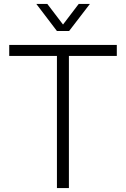

<svg xmlns="http://www.w3.org/2000/svg" viewBox="-20 -958 642 978"><path d="M270 0V-684H331V0ZM27 -673V-729H575V-673ZM270 -800 165 -938H221L301 -833L381 -938H438L332 -800Z"/></svg>

Font: Mona Sans Light
Style: Regular
Weight: 300
Designer: Deni Anggara
Foundry: GitHub
Version: Version 2.000